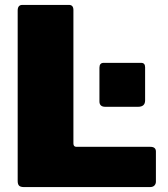

<svg xmlns="http://www.w3.org/2000/svg" viewBox="-20 -762 683 782"><path d="M52 -719Q52 -742 71 -742H261Q279 -742 279 -721V-178Q279 -164 291 -164H592Q615 -164 615 -145V-22Q615 -13 609 -6.5Q603 0 590 0H79Q63 0 57.5 -6Q52 -12 52 -25V-719ZM571 -353Q571 -327 542 -327H409Q385 -327 385 -349V-486Q385 -506 402 -506H555Q571 -506 571 -488Z"/></svg>

Font: Libre Franklin Thin Black
Style: Regular
Weight: 900
Version: Version 3.000